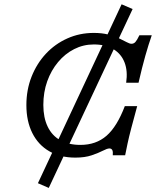

<svg xmlns="http://www.w3.org/2000/svg" viewBox="-20 -739 773 914"><path d="M212.1 155.6 160.5 133.1 558.9 -718.5 611.3 -696ZM338.7 11.3Q266.9 11.3 214.5 -19Q162.1 -49.2 133.9 -105.6Q105.6 -162.1 105.6 -238.7Q105.6 -311.3 130.2 -373.8Q154.8 -436.3 198.4 -483.1Q241.9 -529.8 300.4 -556Q358.9 -582.3 426.6 -582.3Q465.3 -582.3 495.2 -574.6Q525 -566.9 546.8 -556.5Q568.5 -546 583.1 -538.3Q597.6 -530.6 605.6 -530.6Q616.9 -530.6 624.6 -539.1Q632.3 -547.6 643.5 -571H702.4Q687.1 -527.4 671.8 -473.4Q656.5 -419.4 639.5 -345.2H580.6Q588.7 -400.8 573 -441.5Q557.3 -482.3 520.2 -504.8Q483.1 -527.4 426.6 -527.4Q376.6 -527.4 333.1 -505.2Q289.5 -483.1 256.5 -443.5Q223.4 -404 204.8 -352Q186.3 -300 186.3 -239.5Q186.3 -179 206.9 -136.3Q227.4 -93.5 266.9 -71.4Q306.5 -49.2 362.9 -49.2Q437.1 -49.2 487.1 -92.7Q537.1 -136.3 574.2 -233.9H633.1Q616.1 -171.8 604.8 -128.6Q593.5 -85.5 587.1 -55.2Q580.6 -25 575.8 0H516.9Q518.5 -16.9 514.5 -24.6Q510.5 -32.3 500.8 -32.3Q490.3 -32.3 469.4 -21.4Q448.4 -10.5 416.1 0.4Q383.9 11.3 338.7 11.3Z"/></svg>

Font: Playfair 5pt SemiExpanded Light
Style: Italic
Weight: 300
Width: 6
Italic angle: -15.6°
Designer: Claus Eggers Sørensen
Foundry: Claus Eggers Sørensen
Version: Version 2.203